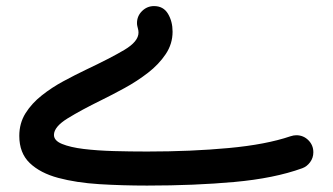

<svg xmlns="http://www.w3.org/2000/svg" viewBox="-20 -568 1078 622"><path d="M479 -548.3Q509.3 -548.3 524.2 -523.4Q539.1 -498.5 539.1 -465.3Q539.1 -425.8 516.8 -392.6Q494.6 -359.4 459.2 -332Q423.8 -304.7 383.5 -282.7Q343.3 -260.7 307.6 -243.2Q243.7 -211.9 199.2 -184.6Q154.8 -157.2 154.8 -130.9Q154.8 -112.3 181.2 -101.6Q207.5 -90.8 251.2 -85.4Q294.9 -80.1 348.4 -78.6Q401.9 -77.1 456.5 -77.1Q599.6 -77.1 720.7 -88.4Q841.8 -99.6 920.9 -126.5Q931.2 -129.9 939.9 -129.9Q962.9 -129.9 979 -113.8Q995.1 -97.7 995.1 -74.7Q995.1 -56.6 984.6 -42.5Q974.1 -28.3 959 -22.9Q868.7 9.8 739.5 21.5Q610.4 33.2 456.5 33.2Q376 33.2 301.5 28.6Q227.1 23.9 168.7 8.3Q110.4 -7.3 76.4 -39.8Q42.5 -72.3 42.5 -127.9Q42.5 -168.9 62.7 -201.2Q83 -233.4 115.5 -259Q147.9 -284.7 185.5 -304.9Q223.1 -325.2 257.8 -341.8Q336.4 -378.9 382.6 -406.2Q428.7 -433.6 428.7 -462.4Q428.7 -469.2 426.8 -475.6Q425.8 -479.5 424.8 -483.9Q423.8 -488.3 423.8 -493.2Q423.8 -516.1 440.2 -532.2Q456.5 -548.3 479 -548.3Z"/></svg>

Font: Mikhak-FD SemiBold
Style: Regular
Weight: 600
Designer: Amin Abedi
Version: Version 3.2